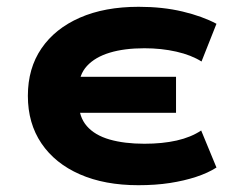

<svg xmlns="http://www.w3.org/2000/svg" viewBox="-20 -534 690 565"><path d="M387 11Q288 11 215 -21Q142 -53 102 -112Q62 -171 62 -252Q62 -333 102 -391.5Q142 -450 215 -482Q288 -514 388 -514Q459 -514 517.5 -500Q576 -486 617 -464L573 -353Q543 -372 499 -382Q455 -392 405 -392Q346 -392 303 -379Q260 -366 236 -340Q212 -314 212 -274L195 -308H498V-202H195L212 -233Q212 -190 235.5 -163Q259 -136 302.5 -123.5Q346 -111 405 -111Q458 -111 500 -120.5Q542 -130 572 -150L617 -41Q592 -25 557 -13.5Q522 -2 480 4.5Q438 11 387 11Z"/></svg>

Font: Nunito Sans 7pt SemiExpanded ExtraBold
Style: Regular
Weight: 800
Width: 6
Designer: Vernon Adams
Foundry: Vernon Adams
Version: Version 3.101;gftools[0.9.27]